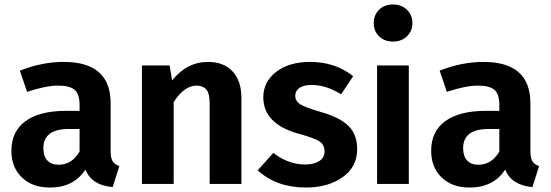

<svg xmlns="http://www.w3.org/2000/svg" viewBox="-20 -823 2465 859"><path d="M475 -147Q475 -116 484 -101.5Q493 -87 514 -80L484 14Q391 6 362 -64Q310 16 203 16Q124 16 77.5 -29.5Q31 -75 31 -148Q31 -235 94 -281Q157 -327 275 -327H336V-353Q336 -402 314 -421Q292 -440 241 -440Q185 -440 101 -412L69 -507Q168 -546 265 -546Q475 -546 475 -361ZM242 -86Q302 -86 336 -145V-246H289Q174 -246 174 -160Q174 -125 191.5 -105.5Q209 -86 242 -86Z M911 -546Q981 -546 1020.5 -503.5Q1060 -461 1060 -386V0H918V-362Q918 -405 903 -422.5Q888 -440 860 -440Q804 -440 757 -366V0H615V-530H739L750 -463Q816 -546 911 -546Z M1368 -546Q1480 -546 1560 -482L1506 -401Q1439 -443 1374 -443Q1339 -443 1320 -430Q1301 -417 1301 -395Q1301 -371 1322.5 -357Q1344 -343 1412 -323Q1496 -300 1537 -261.5Q1578 -223 1578 -156Q1578 -76 1512.5 -30Q1447 16 1349 16Q1217 16 1133 -61L1203 -139Q1270 -87 1345 -87Q1385 -87 1408.5 -102.5Q1432 -118 1432 -145Q1432 -175 1410 -190Q1388 -205 1315 -225Q1158 -269 1158 -388Q1158 -457 1215.5 -501.5Q1273 -546 1368 -546Z M1676 -779.5Q1700 -803 1738 -803Q1776 -803 1800.5 -779.5Q1825 -756 1825 -720Q1825 -684 1800.5 -660.5Q1776 -637 1738 -637Q1700 -637 1676 -660.5Q1652 -684 1652 -720Q1652 -756 1676 -779.5ZM1809 -530V0H1667V-530Z M2353 -147Q2353 -116 2362 -101.5Q2371 -87 2392 -80L2362 14Q2269 6 2240 -64Q2188 16 2081 16Q2002 16 1955.5 -29.5Q1909 -75 1909 -148Q1909 -235 1972 -281Q2035 -327 2153 -327H2214V-353Q2214 -402 2192 -421Q2170 -440 2119 -440Q2063 -440 1979 -412L1947 -507Q2046 -546 2143 -546Q2353 -546 2353 -361ZM2120 -86Q2180 -86 2214 -145V-246H2167Q2052 -246 2052 -160Q2052 -125 2069.5 -105.5Q2087 -86 2120 -86Z"/></svg>

Font: FiraGO SemiBold
Style: Regular
Weight: 600
Designer: bBox Type
Foundry: bBox Type GmbH
Version: Version 1.001;PS 001.001;hotconv 1.0.88;makeotf.lib2.5.64775